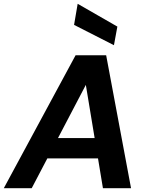

<svg xmlns="http://www.w3.org/2000/svg" viewBox="-43 -991 775 1011"><path d="M-23 0 355 -700H516L647 0H499L409 -544L124 0ZM107 -157 162 -264H537L554 -157ZM557 -753 347 -860 366 -971 575 -851Z"/></svg>

Font: DM Sans 24pt ExtraBold
Style: Italic
Weight: 800
Italic angle: -10°
Designer: Colophon Foundry, Jonny Pinhorn
Foundry: Colophon Foundry
Version: Version 4.004;gftools[0.9.30]